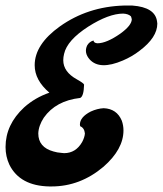

<svg xmlns="http://www.w3.org/2000/svg" viewBox="-20 -648 587 692"><path d="M317 -502Q318 -493 331 -492Q364 -492 414 -527Q454 -556 455 -578Q454 -584 452 -589Q443 -598 424 -599Q372 -599 298 -552Q222 -503 211 -454Q208 -442 208 -431Q208 -389 257 -362Q282 -348 283 -343Q282 -301 269 -295Q181 -285 138 -224Q119 -195 118 -167Q118 -117 173 -102Q186 -98 201 -97Q206 -96 211 -96Q253 -96 276 -136Q285 -153 286 -167Q284 -187 269 -193Q268 -196 268 -199Q268 -226 307 -246Q331 -257 354 -258Q401 -256 419 -213Q425 -196 425 -178Q425 -110 353 -47Q269 24 166 24Q162 24 158 24Q52 22 14 -54Q0 -84 0 -118Q0 -199 67 -261Q106 -296 158 -314Q105 -359 105 -413Q105 -488 196 -553Q296 -624 426 -628Q433 -628 439 -628Q448 -628 457 -628Q539 -622 546 -571Q546 -567 547 -563Q547 -513 483 -465Q456 -444 423 -430Q339 -394 303 -434Q282 -458 294 -484Q302 -498 317 -502Z"/></svg>

Font: Sagha
Style: Regular
Weight: 400
Designer: MUHAMMAD YONI
Version: Version 001.000